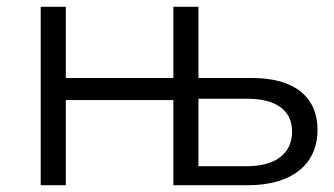

<svg xmlns="http://www.w3.org/2000/svg" viewBox="-20 -546 985 566"><path d="M565 -255H708C794 -255 841 -221 841 -158C841 -94 793 -56 708 -56H565ZM565 -526H491V-316H174V-526H100V0H174V-251H491V0H711C840 0 916 -61 916 -163C916 -261 847 -316 724 -316H565Z"/></svg>

Font: Montserrat-Alt1
Style: Regular
Weight: 400
Designer: Differentunic
Foundry: Differentunic
Version: Version 7.222